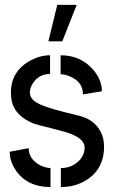

<svg xmlns="http://www.w3.org/2000/svg" viewBox="-20 -756 463 781"><path d="M176.8 -587.9 212.9 -736.3H292L233.4 -587.9ZM19.5 -138.7 96.7 -153.3Q96.7 -109.4 142.6 -84Q165 -73.2 185.5 -72.3V4.9Q90.8 4.9 43.9 -63.5Q19.5 -99.6 19.5 -138.7ZM24.4 -378.9Q24.4 -467.8 105.5 -510.7Q144.5 -531.2 183.6 -531.2V-455.1Q138.7 -455.1 114.3 -418Q101.6 -399.4 101.6 -378.9Q101.6 -347.7 150.4 -328.1Q187.5 -312.5 293.9 -287.1Q360.4 -273.4 388.7 -221.7Q403.3 -194.3 403.3 -160.2Q403.3 -66.4 328.1 -21.5Q284.2 4.9 227.5 4.9V-72.3Q272.5 -72.3 302.7 -103.5Q324.2 -126 324.2 -156.2Q324.2 -195.3 247.1 -218.8Q227.5 -224.6 184.6 -235.4Q138.7 -246.1 118.2 -252.9Q43.9 -282.2 28.3 -341.8Q24.4 -359.4 24.4 -378.9ZM226.6 -454.1V-531.2Q310.5 -531.2 362.3 -468.8Q394.5 -428.7 394.5 -384.8L317.4 -372.1Q317.4 -425.8 258.8 -447.3Q241.2 -454.1 226.6 -454.1Z"/></svg>

Font: Post No Bills Colombo
Style: SemiBold
Weight: 700
Designer: Kosala Senevirathne, Siva Puranthara, Lasantha Premarathna, Tharique Azeez
Foundry: Mooniak
Version: Version 1.220 ; ttfautohint (v1.5)